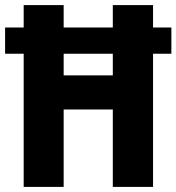

<svg xmlns="http://www.w3.org/2000/svg" viewBox="-23 -734 693 754"><path d="M70 0V-523H-3V-626H70V-714H227V-626H420V-714H578V-626H650V-523H578V0H420V-304H227V0ZM227 -438H420V-523H227Z"/></svg>

Font: Noto Sans Myanmar Condensed ExtraBold
Style: Regular
Weight: 800
Width: 3
Designer: Monotype Design Team
Foundry: Monotype Imaging Inc.
Version: Version 2.107; ttfautohint (v1.8.4.7-5d5b)